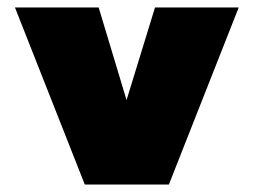

<svg xmlns="http://www.w3.org/2000/svg" viewBox="-20 -494 679 514"><path d="M207 0 20 -474.1H244.1L318.8 -226.1L395 -474.1H619.1L432.1 0Z"/></svg>

Font: Kanit ExtraBold
Style: Regular
Weight: 800
Designer: Katatrad Team
Foundry: CadsonDemak
Version: Version 1.000;PS 001.000;hotconv 1.0.88;makeotf.lib2.5.64775